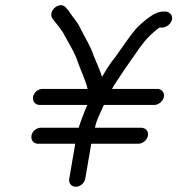

<svg xmlns="http://www.w3.org/2000/svg" viewBox="-20 -685 676 732"><path d="M125 -137H267L244 -4C241 13 252 27 269 27C286 27 302 13 305 -4L328 -137H507C524 -137 541 -151 544 -168C547 -185 535 -198 518 -198H342C348 -230 364 -256 376 -285H569C585 -285 602 -300 605 -316C608 -332 596 -346 580 -346H407L415 -360C424 -374 434 -388 442 -401C460 -429 477 -451 495 -478C519 -513 538 -539 569 -565C579 -573 585 -580 592 -580H599C615 -580 633 -595 636 -611C639 -627 626 -641 610 -641H603C594 -641 584 -639 574 -634C553 -626 515 -593 499 -576C471 -543 446 -504 420 -468C400 -444 387 -422 369 -392C360 -421 348 -445 337 -473C324 -513 301 -546 284 -582C272 -606 255 -622 241 -645L232 -655C211 -684 160 -645 180 -614L188 -604C202 -585 217 -570 227 -548C245 -515 266 -483 278 -445C290 -411 305 -383 314 -346H141C125 -346 109 -332 106 -316C103 -300 114 -285 130 -285H313L307 -271C298 -249 288 -224 280 -198H136C119 -198 103 -185 100 -168C97 -151 108 -137 125 -137Z"/></svg>

Font: Blanket
Style: Obl
Weight: 400
Foundry: Cannot Into Space Fonts
Version: Version 0.9